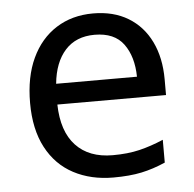

<svg xmlns="http://www.w3.org/2000/svg" viewBox="-45 -591 654 646"><g transform="rotate(-5 282.0 -268.0)"><path d="M292 -546Q361 -546 410.5 -516Q460 -486 486.5 -431.5Q513 -377 513 -304V-251H146Q148 -160 192.5 -112.5Q237 -65 317 -65Q368 -65 407.5 -74.5Q447 -84 489 -102V-25Q448 -7 408 1.5Q368 10 313 10Q237 10 178.5 -21Q120 -52 87.5 -113.5Q55 -175 55 -264Q55 -352 84.5 -415Q114 -478 167.5 -512Q221 -546 292 -546ZM291 -474Q228 -474 191.5 -433.5Q155 -393 148 -321H421Q420 -389 389 -431.5Q358 -474 291 -474Z"/></g></svg>

Font: Noto Sans Old Permic
Style: Regular
Weight: 400
Designer: Monotype Design Team
Foundry: Monotype Imaging Inc.
Version: Version 2.001; ttfautohint (v1.8.4.7-5d5b)